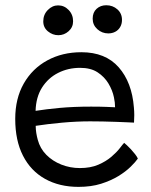

<svg xmlns="http://www.w3.org/2000/svg" viewBox="-20 -738 590 750"><path d="M518.5 -118.5Q509.5 -105.5 490.5 -86.8Q471.5 -68 442.5 -50.2Q413.5 -32.5 374.8 -20.2Q336 -8 286.5 -8Q212 -8 156 -39.2Q100 -70.5 69.8 -129.8Q39.5 -189 39.5 -273.5Q39.5 -353.5 73 -412Q106.5 -470.5 165 -502.2Q223.5 -534 298 -534Q392 -534 443.8 -475Q495.5 -416 503 -318.5Q504.5 -303 504.5 -288.5Q504.5 -274 503.5 -259Q497.5 -259.5 478.5 -260.2Q459.5 -261 433.8 -262Q408 -263 381 -263.5Q354 -264 332 -264Q279.5 -264 222.2 -258.8Q165 -253.5 119.5 -246.5Q119.5 -232 121.8 -218.2Q124 -204.5 127.5 -192Q136.5 -158 161 -133.2Q185.5 -108.5 219.8 -95Q254 -81.5 292 -81.5Q333.5 -81.5 363.8 -94.5Q394 -107.5 415 -125.5Q436 -143.5 448 -159.2Q460 -175 465 -180Q468 -177.5 475.5 -170.8Q483 -164 491.5 -154.8Q500 -145.5 507.5 -136Q515 -126.5 518.5 -118.5ZM119 -305Q159.5 -311.5 213.5 -316.5Q267.5 -321.5 336 -321.5Q371.5 -321.5 395.5 -320.5Q419.5 -319.5 429.5 -319Q429.5 -337.5 425 -358Q419.5 -385 403.8 -411.5Q388 -438 361.2 -455.5Q334.5 -473 293 -473Q246 -473 207 -453.2Q168 -433.5 144.2 -396Q120.5 -358.5 119 -305ZM208 -600.5Q185.5 -600.5 167.2 -615.5Q149 -630.5 149 -654.5Q149 -681 166.8 -699Q184.5 -717 207 -717Q231 -717 248.2 -699Q265.5 -681 265.5 -655Q265.5 -631.5 248 -616Q230.5 -600.5 208 -600.5ZM403 -607.5Q378.5 -607.5 360.2 -624Q342 -640.5 342 -665Q342 -689.5 357.2 -703.5Q372.5 -717.5 395 -717.5Q420.5 -717.5 438.5 -701.5Q456.5 -685.5 456.5 -660.5Q456.5 -644 449.2 -632Q442 -620 430 -613.8Q418 -607.5 403 -607.5Z"/></svg>

Font: Grandstander Thin Light
Style: Regular
Weight: 300
Version: Version 1.200